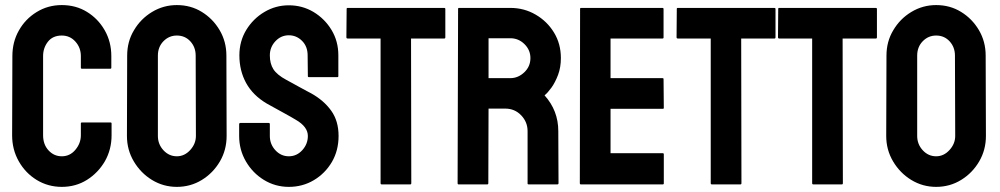

<svg xmlns="http://www.w3.org/2000/svg" viewBox="-20 -727 3943 757"><path d="M223.6 9.8Q169.4 9.8 124.5 -17.6Q80.1 -44.9 54 -91.1Q27.8 -137.2 27.8 -193.8L28.8 -505.9Q28.8 -561.5 54.2 -606.4Q79.6 -651.9 124.3 -679.4Q168.9 -707 223.6 -707Q279.3 -707 322.8 -680.2Q366.7 -653.3 392.8 -607.7Q418.9 -562 418.9 -505.9V-460Q418.9 -456.1 415 -456.1H302.7Q298.8 -456.1 298.8 -460V-505.9Q298.8 -539.1 277.3 -563Q255.9 -586.9 223.6 -586.9Q188 -586.9 168.9 -562.5Q149.9 -538.1 149.9 -505.9V-193.8Q149.9 -157.2 171.4 -134Q192.9 -110.8 223.6 -110.8Q255.9 -110.8 277.3 -136.5Q298.8 -162.1 298.8 -193.8V-240.2Q298.8 -244.1 302.7 -244.1H416Q419.9 -244.1 419.9 -240.2V-193.8Q419.9 -137.7 393.6 -91.3Q366.7 -45.4 322.8 -17.8Q278.8 9.8 223.6 9.8Z M677.2 9.8Q624 9.8 579.1 -17.6Q534.7 -44.9 507.6 -90.6Q480.5 -136.2 480.5 -190.9L481.4 -507.8Q481.4 -563.5 508.3 -607.9Q534.7 -652.8 579.6 -679.9Q624.5 -707 677.2 -707Q731.9 -707 775.4 -680.2Q819.3 -653.3 845.9 -608.2Q872.6 -563 872.6 -507.8L873.5 -190.9Q873.5 -136.2 847.2 -90.8Q820.3 -44.9 775.9 -17.6Q731.4 9.8 677.2 9.8ZM677.2 -110.8Q707.5 -110.8 730 -135.5Q752.4 -160.2 752.4 -190.9L751.5 -507.8Q751.5 -541 730.5 -564Q709.5 -586.9 677.2 -586.9Q646.5 -586.9 624.5 -564.5Q602.5 -542 602.5 -507.8V-190.9Q602.5 -158.2 624.5 -134.5Q646.5 -110.8 677.2 -110.8Z M1118.7 9.8Q1065.4 9.8 1020.5 -17.6Q976.1 -44.9 949.5 -90.6Q922.9 -136.2 922.9 -190.9V-236.8Q922.9 -242.2 927.7 -242.2H1040Q1043.9 -242.2 1043.9 -236.8V-190.9Q1043.9 -158.2 1065.9 -134.5Q1087.9 -110.8 1118.7 -110.8Q1149.9 -110.8 1171.9 -135Q1193.8 -159.2 1193.8 -190.9Q1193.8 -227.5 1146 -254.9Q1138.2 -259.8 1125.7 -266.8Q1113.3 -273.9 1096.2 -283.2Q1079.1 -292.5 1063 -301.5Q1046.9 -310.5 1031.7 -318.8Q977.1 -351.1 950.4 -399.7Q923.8 -448.2 923.8 -508.8Q923.8 -564.5 951.2 -609.4Q978.5 -653.8 1022.7 -679.9Q1066.9 -706.1 1118.7 -706.1Q1171.9 -706.1 1216.3 -679.7Q1260.7 -652.8 1287.4 -608.4Q1314 -564 1314 -508.8V-426.8Q1314 -422.9 1310.1 -422.9H1197.8Q1193.8 -422.9 1193.8 -426.8L1192.9 -508.8Q1192.9 -543.9 1170.9 -565.9Q1148.9 -587.9 1118.7 -587.9Q1087.9 -587.9 1065.9 -564.5Q1043.9 -541 1043.9 -508.8Q1043.9 -476.1 1057.9 -454.1Q1071.8 -432.1 1108.9 -412.1Q1112.8 -410.2 1127 -402.3Q1141.1 -394.5 1158.4 -385Q1175.8 -375.5 1189.9 -367.9Q1204.1 -360.4 1207 -358.9Q1256.8 -331.1 1285.9 -290.5Q1314.9 -250 1314.9 -190.9Q1314.9 -133.8 1288.6 -88.4Q1261.7 -43 1217.3 -16.6Q1172.9 9.8 1118.7 9.8Z M1597.7 0H1484.9Q1480.5 0 1480.5 -4.9V-575.2H1350.6Q1345.7 -575.2 1345.7 -580.1L1346.7 -691.9Q1346.7 -695.8 1350.6 -695.8H1730.5Q1735.8 -695.8 1735.8 -691.9V-580.1Q1735.8 -575.2 1731.9 -575.2H1600.6L1601.6 -4.9Q1601.6 0 1597.7 0Z M1901.4 0H1788.1Q1784.2 0 1784.2 -4.9L1786.1 -691.9Q1786.1 -695.8 1790 -695.8H1992.2Q2046.4 -695.8 2091.8 -669.4Q2137.2 -643.1 2164.3 -598.6Q2191.4 -554.2 2191.4 -498Q2191.4 -461.4 2180.2 -431.6Q2168.9 -401.9 2154.1 -381.3Q2139.2 -360.8 2127 -351.1Q2181.2 -291 2181.2 -210L2182.1 -4.9Q2182.1 0 2177.2 0H2064Q2060.1 0 2060.1 -2.9V-210Q2060.1 -246.1 2034.7 -272.5Q2009.3 -298.8 1972.2 -298.8H1906.2L1905.3 -4.9Q1905.3 0 1901.4 0ZM1992.2 -576.2H1906.2V-418.9H1992.2Q2022.9 -418.9 2047.1 -441.9Q2071.3 -464.8 2071.3 -498Q2071.3 -529.8 2047.9 -553Q2024.4 -576.2 1992.2 -576.2Z M2593.3 0H2270Q2266.1 0 2266.1 -4.9L2267.1 -691.9Q2267.1 -695.8 2271 -695.8H2592.3Q2596.2 -695.8 2596.2 -690.9V-579.1Q2596.2 -575.2 2592.3 -575.2H2387.2V-418.9H2592.3Q2596.2 -418.9 2596.2 -415L2597.2 -301.8Q2597.2 -297.9 2593.3 -297.9H2387.2V-123H2593.3Q2597.2 -123 2597.2 -118.2V-3.9Q2597.2 0 2593.3 0Z M2899.4 0H2786.6Q2782.2 0 2782.2 -4.9V-575.2H2652.3Q2647.5 -575.2 2647.5 -580.1L2648.4 -691.9Q2648.4 -695.8 2652.3 -695.8H3032.2Q3037.6 -695.8 3037.6 -691.9V-580.1Q3037.6 -575.2 3033.7 -575.2H2902.3L2903.3 -4.9Q2903.3 0 2899.4 0Z M3299.3 0H3186.5Q3182.1 0 3182.1 -4.9V-575.2H3052.2Q3047.4 -575.2 3047.4 -580.1L3048.3 -691.9Q3048.3 -695.8 3052.2 -695.8H3432.1Q3437.5 -695.8 3437.5 -691.9V-580.1Q3437.5 -575.2 3433.6 -575.2H3302.2L3303.2 -4.9Q3303.2 0 3299.3 0Z M3670.9 9.8Q3617.7 9.8 3572.8 -17.6Q3528.3 -44.9 3501.2 -90.6Q3474.1 -136.2 3474.1 -190.9L3475.1 -507.8Q3475.1 -563.5 3502 -607.9Q3528.3 -652.8 3573.2 -679.9Q3618.2 -707 3670.9 -707Q3725.6 -707 3769 -680.2Q3813 -653.3 3839.6 -608.2Q3866.2 -563 3866.2 -507.8L3867.2 -190.9Q3867.2 -136.2 3840.8 -90.8Q3814 -44.9 3769.5 -17.6Q3725.1 9.8 3670.9 9.8ZM3670.9 -110.8Q3701.2 -110.8 3723.6 -135.5Q3746.1 -160.2 3746.1 -190.9L3745.1 -507.8Q3745.1 -541 3724.1 -564Q3703.1 -586.9 3670.9 -586.9Q3640.1 -586.9 3618.2 -564.5Q3596.2 -542 3596.2 -507.8V-190.9Q3596.2 -158.2 3618.2 -134.5Q3640.1 -110.8 3670.9 -110.8Z"/></svg>

Font: WRV
Style: Display
Weight: 400
Designer: Will Viles x Danh Hong
Version: Version 8.001; ttfautohint (v1.8.3)